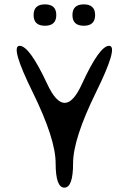

<svg xmlns="http://www.w3.org/2000/svg" viewBox="-20 -860 590 880"><path d="M480 -650Q525 -650 420 -437Q315 -223 315 -112Q315 0 275 0Q235 0 235 -112Q235 -223 130 -437Q25 -650 70 -650Q115 -650 196 -476Q277 -301 356 -476Q436 -650 480 -650ZM238 -791Q238 -742 186 -742Q134 -742 134 -791Q134 -840 186 -840Q238 -840 238 -791ZM416 -791Q416 -742 364 -742Q312 -742 312 -791Q312 -840 364 -840Q416 -840 416 -791Z"/></svg>

Font: Syne Mono
Style: Regular
Weight: 400
Monospace: yes
Designer: Lucas Descroix
Foundry: Bonjour Monde
Version: Version 2.000; ttfautohint (v1.8.3)